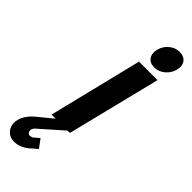

<svg xmlns="http://www.w3.org/2000/svg" viewBox="-481 -892 1218 1218"><g transform="rotate(45 128.5 -283.0)"><path d="M333 -629.9 176.8 0H155.8L2 136.2Q-9.3 146 -13.2 161.1Q-15.1 173.8 -8.1 183.3Q-1 192.9 9.8 192.9Q24.9 191.4 34.2 184.1Q34.2 183.6 40.5 178.2Q46.9 172.9 55.7 165.3Q64.5 157.7 67.9 154.8L109.9 210.9Q94.2 224.6 81.5 235.6Q68.8 246.6 64 251Q20.5 287.6 -28.8 290Q-74.2 292.5 -100.6 260.5Q-127 228.5 -117.2 181.2Q-112.3 155.3 -94.5 129.4Q-76.7 103.5 -53.2 84L48.8 0H12.2L167 -629.9ZM373 -764.2Q363.3 -725.1 331.5 -698.5Q299.8 -671.9 261.2 -671.9Q221.7 -671.9 203.1 -698.2Q184.6 -724.6 194.8 -764.2Q205.1 -803.7 236.1 -829.8Q267.1 -856 306.2 -856Q346.2 -856 364.7 -829.8Q383.3 -803.7 373 -764.2Z"/></g></svg>

Font: Sinkin Sans 700 Bold Italic
Style: Bold Italic
Weight: 700
Italic angle: -112°
Designer: Keith Bates
Foundry: K-Type
Version: Sinkin Sans (version 1.0)  by Keith Bates   •   © 2014   www